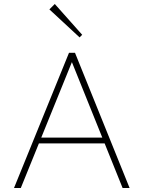

<svg xmlns="http://www.w3.org/2000/svg" viewBox="-20 -940 718 960"><path d="M50 0 325 -676H355L628 0H593L332 -648H347L84 0ZM165 -223V-252H514V-223ZM378 -753 227 -893 254 -920 391 -766Z"/></svg>

Font: Outfit Thin Thin
Style: Regular
Weight: 250
Version: Version 1.100;gftools[0.9.27]